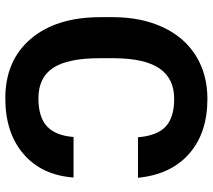

<svg xmlns="http://www.w3.org/2000/svg" viewBox="-58 -703 770 694"><g transform="rotate(90 327.0 -356.0)"><path d="M621.6 -236.8Q613.3 -122.1 536.9 -56.2Q460.4 9.8 335.4 9.8Q198.7 9.8 120.4 -82.3Q42 -174.3 42 -335V-378.4Q42 -481 78.1 -559.1Q114.3 -637.2 181.4 -679Q248.5 -720.7 337.4 -720.7Q460.4 -720.7 535.6 -654.8Q610.8 -588.9 622.6 -469.7H476.1Q470.7 -538.6 437.7 -569.6Q404.8 -600.6 337.4 -600.6Q264.2 -600.6 227.8 -548.1Q191.4 -495.6 190.4 -385.3V-331.5Q190.4 -216.3 225.3 -163.1Q260.3 -109.9 335.4 -109.9Q403.3 -109.9 436.8 -140.9Q470.2 -171.9 475.1 -236.8Z"/></g></svg>

Font: RobotoInd
Style: Bold
Weight: 700
Designer: Google
Version: Version 2.001150; 2014